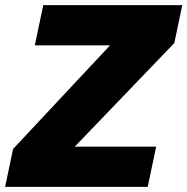

<svg xmlns="http://www.w3.org/2000/svg" viewBox="-49 -730 732 750"><path d="M-29 0 2 -148 381 -553H87L120 -710H663L632 -562L243 -157H561L528 0Z"/></svg>

Font: Geist Black
Style: Italic
Weight: 900
Italic angle: -12°
Designer: Basement.studio, Andrés Briganti, Mateo Zaragoza
Foundry: Basement.studio, Vercel, Andrés Briganti, Guido Ferreyra, Mateo Zaragoza
Version: Version 1.500; ttfautohint (v1.8.4.7-5d5b)